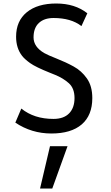

<svg xmlns="http://www.w3.org/2000/svg" viewBox="-20 -761 640 1112"><path d="M371.1 85.9 282.7 331.1H211.9L269.5 85.9ZM103.5 -132.3Q177.2 -72.3 289.6 -72.3Q349.1 -72.3 380.4 -104.5Q411.6 -136.7 411.6 -193.1Q411.6 -249.5 378.7 -279.1Q345.7 -308.6 298.8 -327.6L269.5 -339.4Q186.5 -372.6 154.5 -395.5Q122.6 -418.5 107.9 -437.5Q73.2 -482.4 73.2 -548.3Q73.2 -639.6 135.3 -690.2Q197.3 -740.7 305.7 -740.7Q414.1 -740.7 485.8 -684.1L451.7 -609.9Q391.6 -656.7 290 -656.7Q235.8 -656.7 205.1 -627.9Q174.3 -599.1 174.3 -544.4Q174.3 -489.7 236.3 -453.6Q257.8 -441.4 308.8 -421.4Q359.9 -401.4 406 -376.2Q452.1 -351.1 483.4 -306.6Q514.6 -262.2 514.6 -192.9Q514.6 -93.3 453.4 -40.5Q392.1 12.2 277.6 12.2Q163.1 12.2 68.8 -50.8Z"/></svg>

Font: Oxygen Mono
Style: Regular
Weight: 400
Designer: Vernon Adams
Foundry: Vernon Adams
Version: Version 0.201; ttfautohint (v0.8) -r 50 -G 200 -x